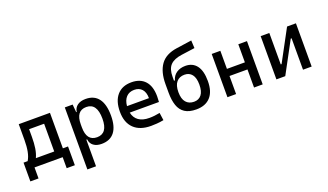

<svg xmlns="http://www.w3.org/2000/svg" viewBox="-84 -1337 3685 2159"><g transform="rotate(-20 1758.0 -257.5)"><path d="M19.5 131.8V-92.8H68.8Q94.2 -134.3 105.5 -192.9Q116.7 -251.5 116.7 -329.1V-517.6H490.2V-92.8H551.8V131.8H454.1V0H117.2V131.8ZM386.7 -92.8V-424.8H207V-332.5Q207 -257.3 197.8 -197.8Q188.5 -138.2 167 -92.8Z M668 224.6V-517.6H761.7L770 -423.8H776.4Q783.2 -472.7 820.6 -500Q857.9 -527.3 918.5 -527.3Q1020.5 -527.3 1072.8 -458Q1125 -388.7 1125 -253.9Q1125 -124 1072.8 -57.1Q1020.5 9.8 918.5 9.8Q858.9 9.8 822.5 -17.6Q786.1 -44.9 781.2 -93.8H771.5V224.6ZM771.5 -241.2Q771.5 -78.1 895.5 -78.1Q1022.5 -78.1 1022.5 -253.9Q1022.5 -439.5 895.5 -439.5Q771.5 -439.5 771.5 -276.4Z M1509.8 9.8Q1377.4 9.8 1305.4 -59.8Q1233.4 -129.4 1233.4 -259.8Q1233.4 -386.7 1294.4 -457Q1355.5 -527.3 1466.8 -527.3Q1571.8 -527.3 1629.2 -463.9Q1686.5 -400.4 1686.5 -279.3Q1686.5 -243.7 1683.6 -212.9H1334Q1347.7 -147.9 1395.5 -114.5Q1443.4 -81.1 1521.5 -81.1Q1553.7 -81.1 1585 -84.7Q1616.2 -88.4 1648.4 -94.7L1661.1 -3.9Q1615.2 4.9 1577.1 7.3Q1539.1 9.8 1509.8 9.8ZM1330.1 -292H1592.8Q1592.8 -361.8 1559.6 -399.2Q1526.4 -436.5 1467.8 -436.5Q1407.7 -436.5 1372.1 -398.9Q1336.4 -361.3 1330.1 -292Z M2052.7 9.8Q1965.8 9.8 1915.3 -23.7Q1864.7 -57.1 1843 -120.6Q1821.3 -184.1 1821.3 -273.9V-377Q1821.3 -522 1882.1 -607.7Q1942.9 -693.4 2080.1 -712.9L2261.2 -738.8L2266.1 -646L2106 -624Q2011.7 -611.3 1968 -565.9Q1924.3 -520.5 1924.3 -426.8V-379.9H1935.5Q1950.2 -434.1 1993.9 -463.6Q2037.6 -493.2 2100.6 -493.2Q2186.5 -493.2 2233.9 -431.2Q2281.2 -369.1 2281.2 -246.6Q2281.2 -120.1 2221.4 -55.2Q2161.6 9.8 2052.7 9.8ZM2057.1 -80.1Q2113.8 -80.1 2145.8 -120.4Q2177.7 -160.6 2177.7 -241.7Q2177.7 -322.8 2145.8 -363Q2113.8 -403.3 2057.1 -403.3Q1996.1 -403.3 1961.4 -363Q1926.8 -322.8 1926.8 -241.7Q1926.8 -160.6 1961.4 -120.4Q1996.1 -80.1 2057.1 -80.1Z M2744.1 0V-216.3H2529.3V0H2425.8V-517.6H2529.3V-301.3H2744.1V-517.6H2847.7V0Z M3011.7 0V-517.6H3115.2V-141.6H3125L3327.6 -517.6H3433.6V0H3330.1V-376H3320.3L3117.7 0Z"/></g></svg>

Font: Cascadia Code NF
Style: Regular
Weight: 400
Monospace: yes
Designer: Aaron Bell
Foundry: Saja Typeworks
Version: Version 2404.023; ttfautohint (v1.8.4)